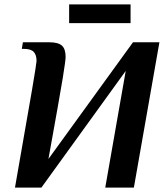

<svg xmlns="http://www.w3.org/2000/svg" viewBox="-20 -852 752 872"><path d="M146 -575Q146 -603 133 -616.5Q120 -630 89 -630H79L84 -660H204Q244 -660 261 -645Q278 -630 278 -593Q278 -578 265 -497.5Q252 -417 200 -130L584 -660H704L588 0H458L551 -530L168 0H48Q104 -318 125 -441.5Q146 -565 146 -575ZM294 -747V-832H573V-747Z"/></svg>

Font: Philosopher
Style: Bold Italic
Weight: 700
Italic angle: -10°
Designer: Jovanny Lemonad
Foundry: Jovanny Lemonad
Version: Version 2.000